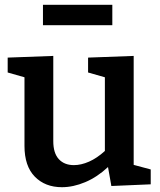

<svg xmlns="http://www.w3.org/2000/svg" viewBox="-20 -769 667 800"><path d="M537 -82 608 -63V-1L444 6L430 -73Q385 -31 335 -10Q285 11 238 11Q168 11 125 -33Q82 -77 82 -161V-447L12 -467V-529L202 -536V-181Q202 -131 225 -106Q248 -81 288 -81Q318 -81 351 -95.5Q384 -110 417 -140V-447L347 -467V-529L537 -536ZM159 -749H448V-664H159Z"/></svg>

Font: Bitter Pro SemiBold
Style: Regular
Weight: 600
Designer: Sol Matas, and Bitter project Authors
Foundry: Sol Matas
Version: Version 1.010